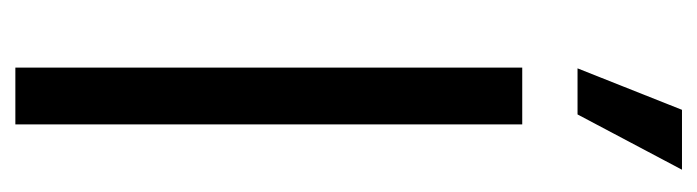

<svg xmlns="http://www.w3.org/2000/svg" viewBox="-349 -559 908 250"><g transform="rotate(90 105.0 -434.0)"><path d="M68 0V-660H142V0ZM129 -732H69L123 -868H201Z"/></g></svg>

Font: Bricolage Grotesque 24pt Condensed Light
Style: Regular
Weight: 300
Width: 3
Designer: Mathieu Triay
Foundry: Atelier Triay
Version: Version 1.001;gftools[0.9.33.dev8+g029e19f]